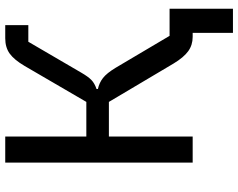

<svg xmlns="http://www.w3.org/2000/svg" viewBox="-106 -632 888 715"><g transform="rotate(-90 337.5 -274.0)"><path d="M573 0H558Q528 0 505 -16.5Q482 -33 459 -71L316 -312H187V0H90V-698H187V-396H316L450 -626Q473 -665 496 -681.5Q519 -698 553 -698H602V-612H540L425 -415Q410 -389 397.5 -377Q385 -365 364 -358V-353Q387 -348 405 -334Q423 -320 443 -287L562 -86H663V150H573Z"/></g></svg>

Font: IBM Plex Sans Text
Style: Regular
Weight: 450
Designer: Mike Abbink, Paul van der Laan, Pieter van Rosmalen
Foundry: Bold Monday
Version: Version 3.005